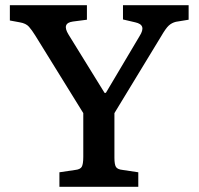

<svg xmlns="http://www.w3.org/2000/svg" viewBox="-20 -720 766 740"><path d="M209 0V-56L270 -65Q289 -67 295 -77Q301 -87 301 -116V-284L116 -583Q103 -604 91.5 -617Q80 -630 56 -634L18 -641V-700H315V-644L261 -637Q217 -631 244 -587L383 -362H388L518 -581Q532 -603 528 -616Q524 -629 501 -634L454 -645V-700H707V-644L658 -636Q642 -632 630.5 -621.5Q619 -611 601 -580L421 -284V-112Q421 -86 427 -76.5Q433 -67 453 -65L513 -56V0Z"/></svg>

Font: Literata 12pt Medium
Style: Regular
Weight: 500
Designer: Latin by Veronika Burian and Jose Scaglione. Greek by Irene Vlachou. Cyrillic by Vera Evstafieva.
Foundry: TypeTogether
Version: Version 3.002